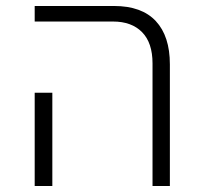

<svg xmlns="http://www.w3.org/2000/svg" viewBox="-20 -622 677 642"><path d="M490 -410Q490 -479 455 -514.5Q420 -550 358 -550H96V-602H361Q454 -602 501 -551.5Q548 -501 548 -407V0H490ZM96 -312H155V0H96Z"/></svg>

Font: IBM Plex Sans Hebrew Light
Style: Regular
Weight: 300
Designer: Mike Abbink, Paul van der Laan, Pieter van Rosmalen, Yanek Iontef
Foundry: Bold Monday
Version: Version 1.2